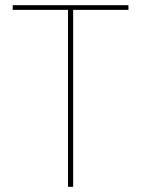

<svg xmlns="http://www.w3.org/2000/svg" viewBox="-20 -720 545 740"><path d="M242 0V-682H29V-700H475V-682H262V0Z"/></svg>

Font: DM Sans 12pt Thin
Style: Regular
Weight: 250
Version: Version 4.004;gftools[0.9.30]